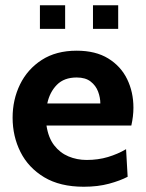

<svg xmlns="http://www.w3.org/2000/svg" viewBox="-20 -701 555 731"><path d="M299 10Q208.5 10 148.2 -26.2Q88 -62.5 58 -122.2Q28 -182 28 -253Q28 -321.5 56.2 -379.5Q84.5 -437.5 139 -472.8Q193.5 -508 272 -508Q344 -508 392 -478.5Q440 -449 464 -399.8Q488 -350.5 488 -291Q488 -274.5 486 -257.8Q484 -241 480 -223H157Q164 -176.5 186.2 -147.8Q208.5 -119 240.8 -105.5Q273 -92 310 -92Q353.5 -92 391 -103.2Q428.5 -114.5 460 -133L466 -28Q437.5 -13 395 -1.5Q352.5 10 299 10ZM160 -307H362Q362 -329.5 353.5 -352.2Q345 -375 325.2 -390.5Q305.5 -406 272 -406Q224 -406 196.5 -378Q169 -350 160 -307ZM334 -591V-681H430V-591ZM132 -591V-681H228V-591Z"/></svg>

Font: Cabin Resolve
Style: Bold-Resolve
Weight: 700
Designer: Pablo Impallari
Foundry: Pablo Impallari. http://www.impallari.com Igino Marini. http://www.ikern.com
Version: Version 3.001